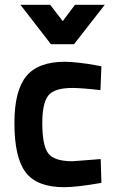

<svg xmlns="http://www.w3.org/2000/svg" viewBox="-20 -768 476 799"><path d="M250 -511Q274 -511 312 -506.5Q350 -502 376 -497L402 -492L398 -393Q319 -402 281 -402Q206 -402 181 -370.5Q156 -339 156 -256Q156 -163 180.5 -130Q205 -97 282 -97L399 -106L402 -7Q300 11 247 11Q134 11 87 -50.5Q40 -112 40 -256Q40 -391 89.5 -451Q139 -511 250 -511ZM192 -584 65 -748H189L241 -680L292 -748H416L288 -584Z"/></svg>

Font: TitilliumText22L Rg
Style: Bold
Weight: 700
Designer: Campivisivi
Foundry: Campivisivi
Version: 1.000